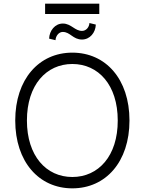

<svg xmlns="http://www.w3.org/2000/svg" viewBox="-20 -1027 797 1057"><path d="M692.8 -363.6C692.8 -591.3 562.1 -737.2 378.2 -737.2C194.6 -737.2 63.9 -590.9 63.9 -363.6C63.9 -136.4 194.2 9.9 378.2 9.9C562.1 9.9 692.8 -136 692.8 -363.6ZM628.2 -363.6C628.6 -168 521.7 -52.6 378.2 -52.6C234.4 -52.6 128.2 -168.7 128.2 -363.6C128.2 -559.7 235.4 -674.7 378.2 -674.7C521.7 -674.7 628.2 -559.3 628.2 -363.6ZM526.6 -1006.7H228.3V-949.9H526.6ZM472.3 -900.2C470.9 -876.1 453.5 -856.9 431.5 -856.9C412.3 -856.9 397.7 -866.1 382.5 -876.1C366.5 -886.4 349.8 -897.4 326 -897.4C282.7 -897.4 251.8 -858 250.4 -814.3L285.5 -805.8C286.9 -829.2 303.6 -851.2 325.6 -851.2C366.8 -851.2 381.4 -809.3 431.8 -809.3C475.1 -809.7 506 -847.3 507.5 -891.7Z"/></svg>

Font: Karasuma Gothic
Style: Light
Weight: 300
Designer: Rasmus Andersson / Ryoko Nishizuka
Foundry: rsms
Version: Version 1.00